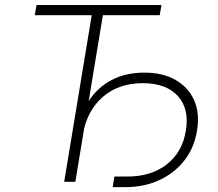

<svg xmlns="http://www.w3.org/2000/svg" viewBox="-20 -748 897 790"><path d="M123 -685.5 130.4 -727.5H644.5L637.2 -685.5H403.3L290 0H244.1L357.4 -685.5ZM443.8 22 450.7 -21.5H502.9Q602.1 -21.5 666.3 -71.8Q730.5 -122.1 744.6 -210Q759.8 -300.3 711.7 -353Q663.6 -405.8 566.9 -405.8Q467.8 -405.8 402.3 -348.6Q336.9 -291.5 319.8 -189.9H292.5Q306.2 -271.5 343.3 -329.6Q380.4 -387.7 438.7 -418.5Q497.1 -449.2 574.2 -449.2Q649.9 -449.2 702.6 -418.9Q755.4 -388.7 779.1 -334.7Q802.7 -280.8 790.5 -210Q779.3 -140.1 738.8 -88.1Q698.2 -36.1 636 -7.1Q573.7 22 496.1 22Z"/></svg>

Font: Inter 16pt ExtraLight
Style: Italic
Weight: 250
Italic angle: -9.3988°
Version: Version 4.001;git-66647c0bb